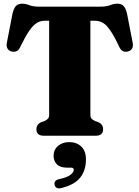

<svg xmlns="http://www.w3.org/2000/svg" viewBox="-20 -736 756 1041"><path d="M192 -700H524.5Q557.5 -700 577.5 -708Q597.5 -716 615.5 -716Q638.5 -716 650 -703.8Q661.5 -691.5 668.5 -663L699 -506Q703.5 -486 696 -473Q688.5 -460 672.5 -456.5Q657.5 -453.5 646 -459Q634.5 -464.5 626.5 -482Q599.5 -539.5 578.5 -570.2Q557.5 -601 537.8 -612.2Q518 -623.5 495 -623.5H470V-114Q470 -100 476.2 -92.8Q482.5 -85.5 495 -80L514.5 -73Q539 -61.5 539 -35Q539 0 498.5 0H218Q177.5 0 177.5 -35Q177.5 -61.5 202 -73L221.5 -80Q234 -85.5 240.2 -92.8Q246.5 -100 246.5 -114V-623.5H221.5Q199.5 -623.5 179.8 -611.8Q160 -600 138.8 -569.2Q117.5 -538.5 90 -482Q82 -464.5 70.5 -459Q59 -453.5 44 -456.5Q28 -460 20.5 -473Q13 -486 17.5 -506L48 -663Q55 -691.5 66.5 -703.8Q78 -716 101 -716Q119 -716 138.8 -708Q158.5 -700 192 -700ZM343.5 173Q306 173 288.2 154.8Q270.5 136.5 270.5 108.5Q270.5 75.5 294.8 55Q319 34.5 354.5 34.5Q395.5 34.5 420.8 58.5Q446 82.5 446 128.5Q446 188.5 414.2 227.8Q382.5 267 310.5 284Q296 287.5 287 282.2Q278 277 276 266.5Q271 243.5 297.5 236Q343.5 226.5 361.8 212Q380 197.5 380 184.5Q380 173 365.5 173Z"/></svg>

Font: Fraunces 72pt Soft Black
Style: Regular
Weight: 900
Version: Version 1.000;[b76b70a41]